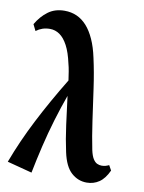

<svg xmlns="http://www.w3.org/2000/svg" viewBox="-82 -766 627 837"><g transform="rotate(10 231.0 -347.5)"><path d="M6 -16.9Q42.5 -114.5 92.1 -211Q141.6 -307.5 205 -411.6Q202.1 -432.6 199.1 -450.9Q196.1 -469.2 192 -484Q181.6 -532.1 165.8 -561.9Q150 -591.6 130.1 -605.4Q110.3 -619.1 87.1 -619.1Q69.3 -619.1 54.2 -614.1Q39.1 -609 25.9 -599L12.1 -627Q33.6 -663.8 63.6 -685.9Q93.6 -708.1 135.9 -708.1Q166 -708.1 190.6 -697Q215.1 -685.9 234.9 -663.9Q254.6 -641.9 270 -607.9Q285.4 -574 295.1 -528.1Q309 -466 318.9 -395.4Q328.7 -324.9 338.6 -256.1Q348.4 -187.3 359.9 -131Q365.4 -105.8 373.6 -92.8Q381.7 -79.9 391.6 -75.4Q401.5 -71 411.1 -71Q420.6 -71 428.7 -73.2Q436.9 -75.5 443.9 -79.1L456.1 -57.1Q439 -19.8 414.8 -3.4Q390.6 13 359.9 13Q321.4 13 291.9 -13.6Q262.4 -40.1 249.1 -101.9Q237.3 -155.5 228.8 -219.1Q220.4 -282.8 212.6 -344.8Q193.1 -291.1 174.9 -230.8Q156.7 -170.4 142.1 -108.6Q127.5 -46.8 115.9 11.9Z"/></g></svg>

Font: Ancizar Serif Light
Style: Italic
Weight: 300
Italic angle: -4°
Designer: Cesar Puertas, Viviana Monsalve, Julian Moncada, Julian Prieto, Jose Castro, Felipe Aragon, Mariel Hernandez, Sara Alarc
Version: Version 8.100